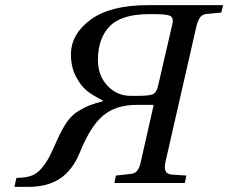

<svg xmlns="http://www.w3.org/2000/svg" viewBox="-20 -712 888 747"><path d="M36 15 44 -20Q77 -20 100 -27.5Q123 -35 141.5 -57Q160 -79 172 -102Q184 -125 204 -171Q222 -211 241 -238Q260 -265 285 -280Q310 -295 328 -302Q346 -309 380 -318V-321Q342 -340 318.5 -358.5Q295 -377 275.5 -414Q256 -451 256 -500Q256 -579 332.5 -635.5Q409 -692 557 -692H848L841 -663L786 -658Q768 -657 759 -645Q750 -633 744 -609L624 -83Q613 -36 646 -33L705 -29L699 0H425L431 -29L486 -35Q504 -36 513.5 -47.5Q523 -59 528 -83L578 -304H512Q431 -304 381.5 -262.5Q332 -221 292 -122Q263 -50 214 -17.5Q165 15 92 15ZM361 -479Q361 -418 398 -378.5Q435 -339 489 -339H512Q559 -339 574 -345Q589 -351 595 -378L651 -620Q656 -642 643 -649.5Q630 -657 583 -657H561Q452 -657 406.5 -609.5Q361 -562 361 -479Z"/></svg>

Font: Heuristica
Style: Italic
Weight: 400
Italic angle: -13°
Version: Version 1.0.2